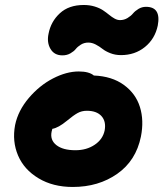

<svg xmlns="http://www.w3.org/2000/svg" viewBox="-20 -741 650 763"><path d="M228 -521Q195.8 -521 180.7 -546.6Q165.5 -572.3 172.9 -606.9Q182.1 -655.3 217.8 -688.2Q253.4 -721.2 313 -721.2Q336.4 -721.2 356.2 -715.1Q376 -709 389.2 -700.2Q402.3 -691.4 413.3 -682.4Q424.3 -673.3 435.3 -667.2Q446.3 -661.1 457 -661.1Q473.1 -661.1 486.8 -669.4Q500.5 -677.7 508.5 -687.5Q516.6 -697.3 530.3 -705.6Q543.9 -713.9 560.1 -713.9Q621.1 -713.9 606.9 -639.2Q595.7 -586.4 555.9 -554.2Q516.1 -522 460.9 -522Q437.5 -522 418 -529.8Q398.4 -537.6 387 -546.9Q375.5 -556.2 360.6 -564Q345.7 -571.8 331.1 -571.8Q314.5 -571.8 301.5 -563.7Q288.6 -555.7 281.2 -546.4Q273.9 -537.1 260 -529.1Q246.1 -521 228 -521ZM269 2Q190.4 2 133.1 -32.5Q75.7 -66.9 51.8 -123Q27.8 -179.2 40 -244.1Q51.8 -301.3 94.2 -351.3Q136.7 -401.4 190.4 -429.2Q244.1 -457 293 -457Q334 -457 353 -440.9Q424.8 -438 472.2 -403.6Q519.5 -369.1 536.1 -315.7Q552.7 -262.2 540 -198.2Q520.5 -102.5 446 -50.3Q371.6 2 269 2ZM185.1 -217.8Q178.2 -184.6 204.1 -164.3Q230 -144 279.8 -144Q324.2 -144 356.4 -165.8Q388.7 -187.5 396 -223.1Q402.3 -258.8 383.1 -279.8Q363.8 -300.8 325.2 -300.8Q304.7 -300.8 288.3 -291.7Q272 -282.7 246.1 -261.2Q211.9 -232.9 188 -229Q187.5 -227.5 185.1 -217.8Z"/></svg>

Font: Shantell Sans Irregular Bouncy
Style: Bold Italic
Weight: 700
Italic angle: -11.31°
Designer: Stephen Nixon, Anya Danilova, Shantell Martin
Foundry: Arrow Type
Version: Version 1.006;[9816181b4]